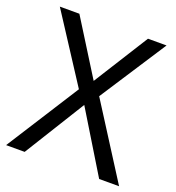

<svg xmlns="http://www.w3.org/2000/svg" viewBox="-130 -818 846 923"><g transform="rotate(20 293.0 -357.0)"><path d="M582 0H480L291 -310L99 0H4L241 -372L19 -714H119L294 -434L470 -714H565L344 -374Z"/></g></svg>

Font: Noto Sans Medefaidrin
Style: Regular
Weight: 400
Designer: Dalton Maag Ltd
Foundry: Dalton Maag Ltd
Version: Version 1.002; ttfautohint (v1.8.4.7-5d5b)